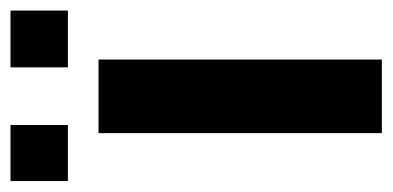

<svg xmlns="http://www.w3.org/2000/svg" viewBox="-226 -525 732 358"><g transform="rotate(-90 140.0 -346.0)"><path d="M70.8 0V-528.3H208V0ZM193.4 -585.4V-692.4H299.3V-585.4ZM-18.6 -585.4V-692.4H85.9V-585.4Z"/></g></svg>

Font: Arial
Style: Bold
Weight: 700
Designer: Steve Matteson
Foundry: Ascender Corporation
Version: Version 2.00.3